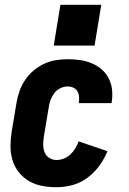

<svg xmlns="http://www.w3.org/2000/svg" viewBox="-20 -776 540 804"><path d="M217 8Q186 8 156.5 2.5Q127 -3 102 -17.5Q77 -32 59 -54.5Q41 -77 32.5 -105Q24 -133 24 -163.5Q24 -194 29 -225L49 -345Q53 -369 61.5 -393.5Q70 -418 84.5 -440Q99 -462 119.5 -479.5Q140 -497 164 -508.5Q188 -520 213.5 -524Q239 -528 263 -528Q289 -528 314.5 -524.5Q340 -521 363 -511.5Q386 -502 404.5 -486.5Q423 -471 434.5 -449Q446 -427 449 -402Q452 -377 448 -350Q448 -349 447.5 -347Q447 -345 447 -344H310Q310 -344 310 -345Q310 -346 310 -346Q312 -359 311 -371.5Q310 -384 304 -394Q298 -404 287 -409Q276 -414 263 -414Q248 -414 232.5 -406.5Q217 -399 207 -385.5Q197 -372 191.5 -356.5Q186 -341 184 -326L164 -206Q161 -189 161 -171.5Q161 -154 166.5 -139Q172 -124 186 -115Q200 -106 217 -106Q232 -106 247.5 -112Q263 -118 275 -129.5Q287 -141 295.5 -155Q304 -169 309 -184L430 -143Q417 -111 396 -82Q375 -53 346 -31.5Q317 -10 283.5 -1Q250 8 217 8ZM205 -585 233 -756H404L376 -585Z"/></svg>

Font: Iosevka SS04 Heavy
Style: Italic
Weight: 900
Italic angle: -9°
Monospace: yes
Designer: Belleve Invis
Foundry: Belleve Invis
Version: Version 19.0.0; ttfautohint (v1.8.4)